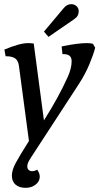

<svg xmlns="http://www.w3.org/2000/svg" viewBox="-20 -683 477 922"><path d="M37 160Q37 134 55.5 99.5Q74 65 119 -6L71 -366Q68 -391 53.5 -402Q39 -413 7 -413L1 -445Q75 -476 115 -476Q126 -476 142 -474L191 -105Q261 -215 306 -315Q324 -356 324 -389Q324 -407 313.5 -415.5Q303 -424 280 -423L276 -460Q352 -476 398 -476Q411 -476 426 -473L437 -454Q430 -424 409.5 -375Q389 -326 359 -280L129 73Q120 87 115.5 96.5Q111 106 111 116Q111 127 117.5 133Q124 139 135 139Q146 139 159 132Q171 150 171 165Q171 188 151 203.5Q131 219 103 219Q72 219 54.5 203.5Q37 188 37 160ZM285 -643Q301 -663 322 -663Q337 -663 347.5 -653.5Q358 -644 358 -629Q358 -617 353 -608Q348 -599 335 -590L213 -506L191 -531Z"/></svg>

Font: Caladea
Style: Italic
Weight: 400
Italic angle: -9°
Designer: Carolina Giovagnoli and Andres Torresi
Foundry: Carolina Giovagnoli & Andres Torresi
Version: Version 1.001